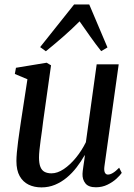

<svg xmlns="http://www.w3.org/2000/svg" viewBox="-20 -823 596 854"><path d="M164.5 10.5Q132 10.5 107 -1.8Q82 -14 67.5 -39.8Q53 -65.5 53 -107Q53 -122 55 -145Q57 -168 60.5 -194Q64 -220 67.5 -244Q71 -268 73.5 -285L102 -470.5L46 -494L51 -521.5L187.5 -544L207 -532.5L172 -284Q170 -264.5 166.8 -242.2Q163.5 -220 160.5 -197.5Q157.5 -175 155.5 -155.5Q153.5 -136 153.5 -122.5Q153.5 -96 159.8 -80.5Q166 -65 178.5 -58.5Q191 -52 209 -52Q235.5 -52 263.8 -71Q292 -90 317.8 -121.5Q343.5 -153 362 -190.5L410 -537H508L444.5 -83.5Q442 -65.5 446.2 -56Q450.5 -46.5 460 -46.5Q470 -46.5 482.2 -53.8Q494.5 -61 510 -77L521.5 -54Q514.5 -43.5 498 -28.2Q481.5 -13 458 -1.5Q434.5 10 406.5 10Q373.5 10 359.8 -7.5Q346 -25 347 -50Q347 -53 348 -62.5Q349 -72 351 -84.5Q353 -97 354.8 -109.8Q356.5 -122.5 357.5 -132L356.5 -132.5Q340.5 -104.5 320.8 -78.8Q301 -53 277 -33Q253 -13 224.8 -1.2Q196.5 10.5 164.5 10.5ZM184 -595 158.5 -613.5 309.5 -803H377L458 -612L430 -595.5Q405.5 -626.5 382.5 -659Q359.5 -691.5 334 -728Q300.5 -694.5 263.5 -662Q226.5 -629.5 184 -595Z"/></svg>

Font: Merriweather 72pt
Style: Italic
Weight: 400
Italic angle: -7.8°
Version: Version 2.101